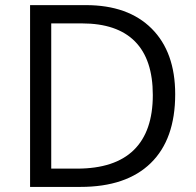

<svg xmlns="http://www.w3.org/2000/svg" viewBox="-20 -734 769 754"><path d="M668 -363.8Q668 -187 572 -93.5Q476.1 0 295.9 0H98.1V-713.9H316.9Q483.4 -713.9 575.7 -621.6Q668 -529.3 668 -363.8ZM580.1 -360.8Q580.1 -500.5 510 -571.3Q439.9 -642.1 301.8 -642.1H181.2V-71.8H282.2Q430.7 -71.8 505.4 -144.8Q580.1 -217.8 580.1 -360.8Z"/></svg>

Font: f0_46825 
Style: Regular
Weight: 400
Foundry: Ascender Corporation
Version: Version 1.10